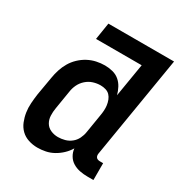

<svg xmlns="http://www.w3.org/2000/svg" viewBox="-173 -863 946 998"><g transform="rotate(30 300.0 -363.5)"><path d="M192 8Q164 8 138 -0.5Q112 -9 93.5 -27Q75 -45 65 -70Q55 -95 51 -121.5Q47 -148 49 -176.5Q51 -205 55 -233L74 -343Q78 -368 86 -393Q94 -418 107.5 -441Q121 -464 141 -483Q161 -502 184.5 -514.5Q208 -527 233.5 -532.5Q259 -538 284 -538Q308 -538 331 -532Q354 -526 371 -511.5Q388 -497 398.5 -477Q409 -457 415 -435L448 -634H174L190 -735H584L483 -124Q482 -118 483 -112Q484 -106 487.5 -101.5Q491 -97 497 -95Q503 -93 510 -93H529V8H493Q469 8 446.5 3.5Q424 -1 405 -12.5Q386 -24 374.5 -43.5Q363 -63 361 -85Q348 -63 329 -45Q310 -27 287.5 -14.5Q265 -2 240.5 3Q216 8 192 8ZM257 -93Q277 -93 297.5 -98.5Q318 -104 335 -117.5Q352 -131 361.5 -150.5Q371 -170 374 -190L392 -300Q395 -316 396 -332Q397 -348 395 -363Q393 -378 387.5 -392.5Q382 -407 372 -417.5Q362 -428 347 -432.5Q332 -437 316 -437Q294 -437 272 -430Q250 -423 232 -407Q214 -391 204 -370Q194 -349 191 -327L173 -217Q169 -194 170 -171Q171 -148 182 -129.5Q193 -111 213.5 -102Q234 -93 257 -93Z"/></g></svg>

Font: Iosevka Curly Extended
Style: Bold Italic
Weight: 700
Width: 7
Italic angle: -9°
Monospace: yes
Designer: Belleve Invis
Foundry: Belleve Invis
Version: Version 11.1.0; ttfautohint (v1.8.3)